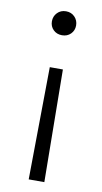

<svg xmlns="http://www.w3.org/2000/svg" viewBox="-80 -514 399 750"><g transform="rotate(10 120.0 -139.0)"><path d="M168 -427Q168 -407 154.5 -393.5Q141 -380 120 -380Q99 -380 85.5 -393.5Q72 -407 72 -427Q72 -447 85.5 -461Q99 -475 120 -475Q141 -475 154.5 -461Q168 -447 168 -427ZM152 197H90L95 -249H147Z"/></g></svg>

Font: Fira Sans Light
Style: Regular
Weight: 300
Designer: bBox Type GmbH & Carrois Corporate GbR & Edenspiekermann AG
Foundry: bBox Type GmbH & Carrois Corporate GbR & Edenspiekermann AG
Version: Version 4.301